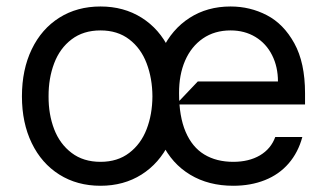

<svg xmlns="http://www.w3.org/2000/svg" viewBox="-20 -573 1030 604"><path d="M296.2 11.4Q222.7 11.4 166.7 -23.8Q110.8 -58.9 79.9 -122.7Q49 -186.4 49 -269.9Q49 -354 79.9 -418.1Q110.8 -482.2 166.7 -517.4Q222.7 -552.6 296.2 -552.6Q369.3 -552.6 425.4 -517.4Q481.5 -482.2 512.4 -418.1Q543.3 -354 543.3 -269.9Q543.3 -186.4 512.1 -122.7Q480.8 -58.9 425.1 -23.8Q369.3 11.4 296.2 11.4ZM296.2 -63.9Q349.8 -63.9 386.5 -92Q423.3 -120 441.2 -166.5Q459.2 -213.1 459.5 -269.9Q459.2 -326.7 441.2 -373.9Q423.3 -421.2 386.5 -449.2Q349.8 -477.3 296.2 -477.3Q242.2 -477.3 205.3 -449.2Q168.3 -421.2 150.4 -373.9Q132.5 -326.7 132.8 -269.9Q132.5 -213.1 150.4 -166.5Q168.3 -120 205.3 -92Q242.2 -63.9 296.2 -63.9ZM713.8 11.4Q636 11.4 578.3 -23.4Q520.6 -58.2 490.1 -121.6Q459.5 -185 459.5 -268.5Q459.5 -351.6 490.1 -416.2Q520.6 -480.8 576.3 -516.7Q632.1 -552.6 705.3 -552.6Q766.7 -552.6 819.4 -525.2Q872.2 -497.9 905.9 -436.8Q939.6 -375.7 939.6 -279.8V-244.3H533.4L602.3 -316.8H854.4Q854.4 -362.9 835.9 -399.5Q817.5 -436.1 783.6 -456.7Q749.6 -477.3 705.3 -477.3Q655.2 -477.3 618.4 -452.1Q581.7 -426.8 562.3 -382.3Q543 -337.7 543.3 -279.8Q543.3 -206.7 563.9 -158.4Q584.5 -110.1 622.7 -87Q660.9 -63.9 713.8 -63.9Q763.1 -63.9 797.8 -84.3Q832.4 -104.8 845.9 -142H931.1Q918 -93.4 888 -58.8Q858 -24.1 813.4 -6.4Q768.8 11.4 713.8 11.4Z"/></svg>

Font: Riot Sans
Style: Regular
Weight: 400
Designer: Rasmus Andersson
Foundry: rsms
Version: Version 3.005